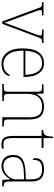

<svg xmlns="http://www.w3.org/2000/svg" viewBox="874 -1570 707 2494"><g transform="rotate(90 1227.0 -323.5)"><path d="M86 -468Q78 -492 71 -502Q64 -512 50.5 -514Q37 -516 8 -516V-536H180V-516H156Q125 -516 117.5 -511Q110 -506 110 -495Q110 -482 120 -456Q130 -430 138 -407L214 -199Q225 -170 237 -137Q249 -104 259.5 -75.5Q270 -47 275 -28Q282 -46 297.5 -90.5Q313 -135 340 -206L400 -366Q420 -418 431 -448Q442 -478 442 -495Q442 -506 434.5 -511Q427 -516 396 -516H364V-536H538V-516H536Q511 -516 499 -513.5Q487 -511 481 -501Q475 -491 466 -468L290 0H259Z M811 10Q718 10 663.5 -60.5Q609 -131 609 -262Q609 -404 659 -473Q709 -542 802 -542Q885 -542 932.5 -475.5Q980 -409 980 -290V-276H638Q637 -146 685.5 -80.5Q734 -15 812 -15Q869 -15 904 -40.5Q939 -66 956 -103Q961 -100 963 -96Q965 -92 965 -85Q965 -68 947.5 -45.5Q930 -23 896 -6.5Q862 10 811 10ZM952 -300Q951 -397 913 -457Q875 -517 801 -517Q717 -517 681 -458Q645 -399 640 -300Z M1072 0V-20H1095Q1132 -20 1148 -24Q1164 -28 1168 -43.5Q1172 -59 1172 -94V-442Q1172 -477 1168 -492.5Q1164 -508 1149.5 -512Q1135 -516 1105 -516H1077V-536H1196L1199 -449H1203Q1223 -485 1247 -505Q1271 -525 1300.5 -533.5Q1330 -542 1367 -542Q1453 -542 1492.5 -496.5Q1532 -451 1532 -357V-94Q1532 -59 1536 -43.5Q1540 -28 1556.5 -24Q1573 -20 1609 -20H1624V0H1504V-365Q1504 -432 1473.5 -474.5Q1443 -517 1367 -517Q1302 -517 1265.5 -490Q1229 -463 1214.5 -421Q1200 -379 1200 -334V-94Q1200 -59 1204 -43.5Q1208 -28 1224.5 -24Q1241 -20 1277 -20H1293V0Z M1853 10Q1795 10 1770.5 -24Q1746 -58 1746 -141V-511H1668V-531Q1689 -531 1704.5 -536.5Q1720 -542 1730 -551Q1740 -560 1747 -584Q1754 -608 1754 -657H1774V-536H1901V-511H1774V-132Q1774 -68 1792 -41.5Q1810 -15 1852 -15Q1869 -15 1881.5 -16Q1894 -17 1910 -20V5Q1894 8 1880.5 9Q1867 10 1853 10Z M2134 10Q2095 10 2063 -6.5Q2031 -23 2012 -58Q1993 -93 1993 -146Q1993 -225 2049.5 -262Q2106 -299 2227 -303L2310 -306V-371Q2310 -414 2301 -446.5Q2292 -479 2264 -498Q2236 -517 2179 -517Q2130 -517 2103 -502.5Q2076 -488 2066 -460.5Q2056 -433 2056 -395Q2046 -395 2040.5 -406Q2035 -417 2035 -441Q2035 -462 2047 -485.5Q2059 -509 2090.5 -525.5Q2122 -542 2179 -542Q2267 -542 2302.5 -499.5Q2338 -457 2338 -386V-110Q2338 -73 2341.5 -53.5Q2345 -34 2357 -27Q2369 -20 2396 -20H2403V0H2317L2311 -104H2309Q2298 -83 2275.5 -56Q2253 -29 2218 -9.5Q2183 10 2134 10ZM2138 -15Q2187 -15 2225.5 -40Q2264 -65 2287 -101Q2310 -137 2310 -170V-283L2224 -280Q2146 -278 2102 -261Q2058 -244 2039.5 -214.5Q2021 -185 2021 -145Q2021 -111 2032.5 -81.5Q2044 -52 2070 -33.5Q2096 -15 2138 -15Z"/></g></svg>

Font: Noto Serif Tibetan Thin
Style: Regular
Weight: 250
Version: Version 2.103